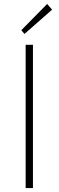

<svg xmlns="http://www.w3.org/2000/svg" viewBox="-20 -953 297 973"><path d="M110 0H147V-726H110ZM104 -781 244 -904 219 -933 88 -800Z"/></svg>

Font: Noto Sans Japanese Thin
Style: Regular
Weight: 100
Designer: Ryoko NISHIZUKA (kana & ideographs); Paul D. Hunt (Latin, Greek & Cyrillic); Wenlong ZHANG (bopomofo); Sandoll Communica
Foundry: Adobe Systems Incorporated
Version: Version 1.000;PS 1;hotconv 1.0.78;makeotf.lib2.5.61930